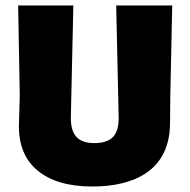

<svg xmlns="http://www.w3.org/2000/svg" viewBox="-20 -667 693 699"><path d="M52 -319 49 -216C47 -143 69 -86 116 -47C162 -8 229 12 316 12C468 12 597 -46 599 -216L600 -319L607 -647H403L412 -243C413 -209 406 -184 392 -169C378 -154 355 -146 324 -146C293 -146 271 -154 258 -169C244 -184 237 -209 238 -243L247 -647H46Z"/></svg>

Font: Luna Sans Black
Style: Regular
Weight: 900
Designer: Juan Pablo del Peral
Foundry: Huerta Tipografica
Version: Version 2.001; ttfautohint (v1.5)